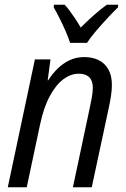

<svg xmlns="http://www.w3.org/2000/svg" viewBox="-20 -786 531 806"><path d="M12.7 0 126.5 -536.6H191.9L180.2 -448.7H182.1Q198.7 -474.6 220.7 -496.8Q242.7 -519 271 -532.7Q299.3 -546.4 334 -546.4Q368.7 -546.4 394.8 -533.2Q420.9 -520 435.3 -494.1Q449.7 -468.3 449.7 -429.7Q449.7 -408.2 445.8 -382.8Q441.9 -357.4 437 -335L365.2 0H286.1L357.4 -335.9Q362.3 -359.4 366 -380.1Q369.6 -400.9 369.6 -418Q369.6 -446.8 354.7 -461.7Q339.8 -476.6 310.5 -476.6Q277.3 -476.6 246.1 -453.4Q214.8 -430.2 189.2 -382.8Q163.6 -335.4 147.9 -262.2L92.3 0ZM274.4 -606Q267.6 -627.4 255.4 -655.3Q243.2 -683.1 229.7 -710Q216.3 -736.8 205.6 -754.9L206.5 -766.1H251.5Q261.7 -755.4 272.7 -740.5Q283.7 -725.6 295.7 -707.8Q307.6 -689.9 318.8 -670.4Q347.2 -698.7 375.2 -723.4Q403.3 -748 428.2 -766.1H476.1L475.1 -754.9Q458 -738.8 432.6 -711.4Q407.2 -684.1 382.8 -655.5Q358.4 -627 345.2 -606Z"/></svg>

Font: Open Sans SemiCondensed
Style: Italic
Weight: 400
Width: 4
Italic angle: -12°
Designer: Monotype Design Team
Foundry: Monotype Imaging Inc.
Version: Version 3.000